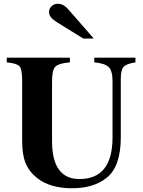

<svg xmlns="http://www.w3.org/2000/svg" viewBox="-20 -983 762 1022"><path d="M479 -778H423L281 -866Q241 -891 241 -918Q241 -937 254.5 -950Q268 -963 288 -963Q317 -963 342 -935ZM701 -676V-651Q653 -644 638 -627Q623 -610 623 -566V-252Q623 -96 547 -36Q479 19 363 19Q247 19 178 -35Q135 -69 116.5 -114Q98 -159 98 -231V-555Q98 -614 84 -630Q70 -646 16 -651V-676H352V-651Q292 -646 274.5 -628Q257 -610 257 -550V-232Q257 -30 403 -30Q579 -30 579 -252V-552Q579 -606 558.5 -626Q538 -646 482 -651V-676Z"/></svg>

Font: STIX
Style: Bold
Weight: 700
Designer: MicroPress Inc., with final additions and corrections provided by Coen Hoffman, Elsevier (retired)
Version: Version 1.1.1